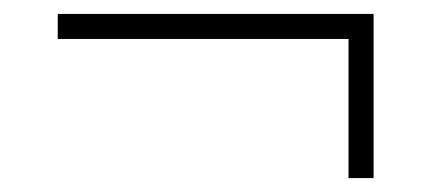

<svg xmlns="http://www.w3.org/2000/svg" viewBox="-20 -431 620 276"><path d="M63 -375V-411H517V-175H481V-375Z"/></svg>

Font: Georama ExtraExtended ExtraLight
Style: Regular
Weight: 200
Width: 8
Designer: Jean-Baptiste Levee
Foundry: Production Type
Version: Version 1.000